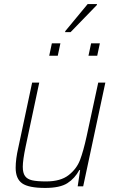

<svg xmlns="http://www.w3.org/2000/svg" viewBox="-20 -916 573 944"><path d="M57 -91Q57 -134 70 -190L138 -510H173L106 -195Q92 -128 92 -96Q92 -66 103 -50.5Q114 -35 138 -29.5Q162 -24 207 -24Q278 -24 317.5 -55Q357 -86 373.5 -129.5Q390 -173 406 -246L463 -510H498L389 0H362L374 -80H370Q348 -39 311.5 -15.5Q275 8 202 8Q121 8 89 -14.5Q57 -37 57 -91ZM222 -642 235 -703H277L264 -642ZM415 -642 428 -703H471L458 -642ZM300 -758 301 -763 411 -896H457L456 -891L327 -758Z"/></svg>

Font: Saira Semi Condensed Thin
Style: Italic
Weight: 100
Width: 4
Italic angle: -12°
Designer: Hector Gatti with collaboration of the Omnibus-Type team
Foundry: Omnibus-Type
Version: Version 1.001; ttfautohint (v1.8)